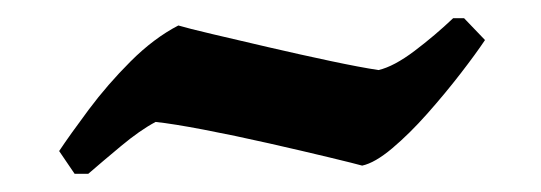

<svg xmlns="http://www.w3.org/2000/svg" viewBox="-20 -355 594 211"><path d="M62 -164 45 -189Q57 -207 77.5 -234.5Q98 -262 123.5 -287.5Q149 -313 176 -327Q186 -324 213.5 -317.5Q241 -311 275.5 -303Q310 -295 343 -288Q376 -281 396 -278Q413 -282 435.5 -299Q458 -316 478 -335H490L513 -311Q503 -296 486 -274Q469 -252 449.5 -230Q430 -208 411 -192Q392 -176 378 -173Q371 -175 342 -182Q313 -189 275.5 -197.5Q238 -206 204 -212.5Q170 -219 151 -221Q134 -212 113 -194.5Q92 -177 77 -164Z"/></svg>

Font: Labrada ExtraBold
Style: Italic
Weight: 800
Italic angle: -7°
Designer: Mercedes Jáuregui
Foundry: Omnibus-Type Team
Version: Version 1.000; ttfautohint (v1.8.4.7-5d5b)